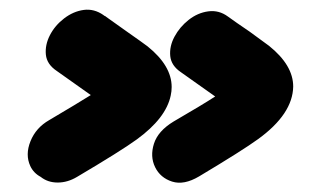

<svg xmlns="http://www.w3.org/2000/svg" viewBox="-20 -472 695 406"><path d="M66 -98Q81 -86 102 -86Q123 -86 143 -98Q236 -153 269 -177Q331 -222 341 -270Q343 -279 343 -288Q343 -333 292 -374Q280 -383 250 -404Q220 -425 205 -436Q203 -438 200 -439L199 -440Q179 -454 157 -451Q135 -448 115.5 -433Q96 -418 85.5 -397.5Q75 -377 77 -356.5Q79 -336 100 -322L172 -271Q145 -254 84 -218Q56 -202 44.5 -173.5Q33 -145 44 -121Q51 -106 66 -98ZM401 -99Q493 -154 526 -178Q599 -231 600 -289Q600 -334 549 -375Q537 -384 508 -405Q477 -426 462 -437Q443 -451 420.5 -448Q398 -445 379 -430Q360 -415 349 -394.5Q338 -374 340 -353.5Q342 -333 363 -319L435 -268Q409 -251 347 -215Q314 -195 305.5 -168Q297 -141 308 -118.5Q319 -96 344 -88Q369 -80 401 -99Z"/></svg>

Font: Balsamiq Sans
Style: Bold Italic
Weight: 700
Italic angle: -12°
Designer: Michael Angeles
Foundry: Balsamiq SRL
Version: Version 1.020; ttfautohint (v1.8.4.7-5d5b);gftools[0.9.26]